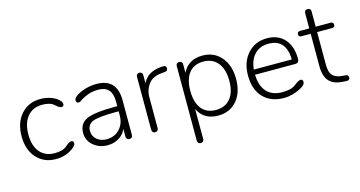

<svg xmlns="http://www.w3.org/2000/svg" viewBox="-84 -1006 2917 1557"><g transform="rotate(-15 1374.0 -227.5)"><path d="M273 7Q173 7 111.5 -61.5Q50 -130 50 -243Q50 -357 112 -427Q174 -497 275 -497Q311 -497 347 -487Q383 -477 411 -457Q445 -432 445 -411Q445 -389 425 -389Q407 -389 375.5 -418.5Q344 -448 277 -448Q198 -448 152.5 -393.5Q107 -339 107 -243Q107 -148 151.5 -95Q196 -42 276 -42Q344 -42 377.5 -71.5Q411 -101 428 -101Q448 -101 448 -79Q448 -61 414 -36Q354 7 273 7Z M708 7Q637 7 588.5 -34.5Q540 -76 539 -137Q538 -218 603.5 -248.5Q669 -279 842 -279H874V-236H844Q699 -236 648 -217Q597 -198 597 -142Q597 -98 629.5 -70Q662 -42 711 -42Q778 -42 820.5 -87Q863 -132 863 -202V-318Q863 -448 749 -448Q699 -448 662.5 -434.5Q626 -421 606 -408Q595 -400 586 -394.5Q577 -389 569 -389Q548 -389 548 -412Q548 -433 583 -454Q618 -475 661 -486Q704 -497 745 -497Q917 -497 917 -314V-24Q917 4 890 4Q878 4 870.5 -3.5Q863 -11 863 -24V-129L875 -123Q859 -60 814 -26.5Q769 7 708 7Z M1106 5Q1094 5 1086.5 -2.5Q1079 -10 1079 -23V-467Q1079 -480 1086.5 -487.5Q1094 -495 1106 -495Q1117 -495 1124.5 -487.5Q1132 -480 1132 -467V-353L1121 -373Q1142 -434 1184.5 -462Q1227 -490 1286 -494L1300 -495Q1332 -498 1332 -472Q1332 -462 1326.5 -455Q1321 -448 1305 -447L1275 -444Q1199 -436 1166 -388Q1133 -340 1133 -287V-23Q1133 -10 1125.5 -2.5Q1118 5 1106 5Z M1440 185Q1427 185 1420 177.5Q1413 170 1413 157V-467Q1413 -495 1440 -495Q1467 -495 1467 -467V-355L1456 -364Q1473 -428 1519.5 -462.5Q1566 -497 1635 -497Q1732 -497 1791.5 -427.5Q1851 -358 1851 -243Q1851 -129 1792 -61Q1733 7 1635 7Q1566 7 1519.5 -27.5Q1473 -62 1456 -127L1467 -135V157Q1467 185 1440 185ZM1629 -42Q1707 -42 1750.5 -94.5Q1794 -147 1794 -243Q1794 -340 1750.5 -394Q1707 -448 1630 -448Q1551 -448 1509 -395Q1467 -342 1467 -245Q1467 -148 1509 -95Q1551 -42 1629 -42Z M2188 7Q2078 7 2014.5 -59.5Q1951 -126 1951 -244Q1951 -357 2014 -427Q2077 -497 2177 -497Q2270 -497 2324 -436.5Q2378 -376 2378 -271Q2378 -236 2345 -236H1999L1998 -279H2348L2328 -256Q2334 -451 2177 -451Q2098 -451 2053 -396.5Q2008 -342 2008 -246Q2008 -147 2054 -94.5Q2100 -42 2187 -42Q2263 -42 2299.5 -71.5Q2336 -101 2353 -101Q2373 -101 2373 -78Q2373 -56 2339 -36Q2301 -14 2262.5 -3.5Q2224 7 2188 7Z M2705 5 2678 3Q2603 -2 2566.5 -43Q2530 -84 2530 -169V-612Q2530 -640 2557 -640Q2584 -640 2584 -612V-167Q2584 -100 2610.5 -74Q2637 -48 2687 -44L2714 -42Q2740 -40 2740 -18Q2740 8 2705 5ZM2452 -440Q2429 -440 2429 -462Q2429 -485 2452 -485H2710Q2733 -485 2733 -462Q2733 -440 2710 -440Z"/></g></svg>

Font: Nunito VF Beta Light
Style: Regular
Weight: 300
Designer: Vernon Adams
Foundry: newtypography
Version: Version 3.001